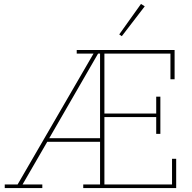

<svg xmlns="http://www.w3.org/2000/svg" viewBox="-20 -951 971 971"><path d="M4 -18H69L453 -680H368V-698H863V-550H842V-680H508V-377H770V-462H791V-274H770V-359H508V-18H850V-148H871V0H401V-18H486V-234H219L94 -18H194V0H4ZM229 -252H486V-680H476ZM583 -777 693 -931 712 -919 596 -768Z"/></svg>

Font: IBM Plex Serif Thin
Style: Regular
Weight: 100
Designer: Mike Abbink, Paul van der Laan, Pieter van Rosmalen
Foundry: Bold Monday
Version: Version 3.001